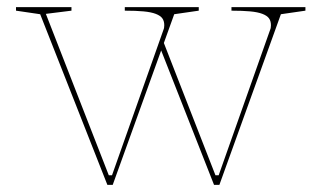

<svg xmlns="http://www.w3.org/2000/svg" viewBox="-20 -520 909 540"><path d="M437 -409 586 -27H595L740 -437Q741 -439 741.5 -442.5Q742 -446 742 -449Q742 -461 736.5 -468.5Q731 -476 718 -481Q705 -486 683.5 -488Q662 -490 631 -490V-500H839V-490L770 -480L597 0H582L429 -389ZM282 0 93 -480 25 -490V-500H181V-490L109 -481L286 -27H295L440 -437Q441 -439 441.5 -442.5Q442 -446 442 -449Q442 -461 436.5 -468.5Q431 -476 418 -481Q405 -486 383.5 -488Q362 -490 331 -490V-500H539V-490L470 -480L297 0Z"/></svg>

Font: Kalnia Thin Thin
Style: Regular
Weight: 250
Version: Version 1.105